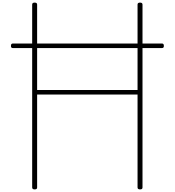

<svg xmlns="http://www.w3.org/2000/svg" viewBox="-20 -1440 1341 1474"><path d="M246 14Q227 14 227 -1V-1405Q227 -1413 232 -1416.5Q237 -1420 246 -1420Q265 -1420 265 -1405V-749H1036V-1405Q1036 -1413 1041 -1416.5Q1046 -1420 1055 -1420Q1074 -1420 1074 -1405V-1Q1074 6 1070 10Q1066 14 1055 14Q1036 14 1036 -1V-714H265V-1Q265 6 261 10Q257 14 246 14ZM79 -1071Q71 -1071 67.5 -1075Q64 -1079 64 -1087Q64 -1097 67.5 -1101.5Q71 -1106 79 -1106H1223Q1231 -1106 1234.5 -1101.5Q1238 -1097 1238 -1087Q1238 -1079 1234.5 -1075Q1231 -1071 1223 -1071Z"/></svg>

Font: Playwrite BE WAL Thin
Style: Regular
Weight: 250
Version: Version 1.002